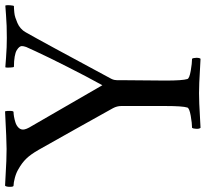

<svg xmlns="http://www.w3.org/2000/svg" viewBox="-62 -744 793 740"><g transform="rotate(-90 334.0 -373.5)"><path d="M-11.2 -750Q7.8 -749 34.9 -747.6Q62 -746.1 83.7 -745.1Q105.5 -744.1 130.4 -744.1Q162.1 -744.1 275.4 -750Q277.3 -744.6 277.1 -731Q276.9 -717.3 272.9 -717.3Q265.6 -717.3 255.4 -715.6Q245.1 -713.9 233.2 -710.2Q221.2 -706.5 213.1 -698.7Q205.1 -690.9 205.1 -680.7Q205.1 -668.9 218.8 -647L376 -375Q392.1 -403.8 410.9 -439.7Q429.7 -475.6 447 -509.8Q464.4 -543.9 480 -575.9Q495.6 -607.9 506.8 -632.1Q518.1 -656.2 523.4 -668.5Q526.9 -678.7 526.9 -685.5Q526.9 -689.9 523.2 -694.8Q519.5 -699.7 511.2 -704.8Q502.9 -710 486.3 -712.9Q469.7 -715.8 447.3 -715.8Q444.8 -715.8 444.1 -731Q443.4 -746.1 445.3 -749Q458.5 -748 481.4 -746.3Q504.4 -744.6 522 -743.9Q539.6 -743.2 558.6 -743.2Q585 -743.2 604.5 -743.9Q624 -744.6 646.2 -746.3Q668.5 -748 683.1 -749Q684.6 -745.6 684.6 -738.3Q684.6 -734.4 684.1 -729.5Q683.1 -715.8 680.7 -715.8Q676.3 -715.8 671.9 -715.6Q667.5 -715.3 656.7 -714.4Q646 -713.4 636.5 -710.2Q627 -707 616 -702.4Q605 -697.8 595.5 -689.5Q585.9 -681.2 580.1 -670.4Q545.4 -609.9 400.9 -340.8Q399.4 -337.9 398.2 -334.5Q397 -331.1 396.5 -328.6Q396 -326.2 395.8 -322.3Q395.5 -318.4 395.3 -316.9Q395 -315.4 395.3 -311Q395.5 -306.6 395.5 -305.7L394 -131.3Q394 -65.9 399.9 -47.4Q401.9 -39.6 431.4 -34.4Q460.9 -29.3 478 -29.3Q481.4 -24.9 481.7 -12.9Q481.9 -1 478 3.4Q465.8 2.9 436 1.2Q406.2 -0.5 385.7 -1.5Q365.2 -2.4 345.5 -2.4Q325.7 -2.4 304.9 -1.5Q284.2 -0.5 253.7 1.2Q223.1 2.9 211.9 3.4Q207.5 -1 208 -12.9Q208.5 -24.9 211.9 -29.3Q229 -29.3 258.3 -34.4Q287.6 -39.6 290 -47.4Q295.9 -65.9 295.9 -131.3V-302.2Q295.9 -318.4 287.6 -334Q252.4 -397.9 204.6 -482.7Q156.7 -567.4 127 -620.6Q109.4 -651.4 93 -668.2Q76.7 -685.1 52.2 -698.7Q38.6 -707 19.3 -712.2Q0 -717.3 -11.2 -717.3Q-15.6 -717.3 -15.6 -731.4Q-15.6 -745.6 -11.2 -750Z"/></g></svg>

Font: Crimson
Style: Regular
Weight: 400
Version: Version 0.8